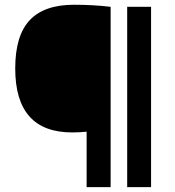

<svg xmlns="http://www.w3.org/2000/svg" viewBox="-20 -768 719 788"><path d="M335.5 -227.5Q306.5 -224.5 276 -224.5Q42.5 -224.5 42.5 -487Q42.5 -622 102 -685.2Q161.5 -748.5 283.5 -748.5Q363 -748.5 434 -740V0H335.5ZM502 0V-740H600V0Z"/></svg>

Font: Encode Sans Semi Expanded SmBd
Style: Regular
Weight: 600
Width: 6
Designer: Multiple Designers
Foundry: Impallari Type
Version: Version 2.000